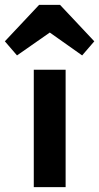

<svg xmlns="http://www.w3.org/2000/svg" viewBox="-81 -770 408 790"><path d="M58 0V-483H189V0ZM-11 -542 -61 -600 80 -750H166L307 -600L257 -542L76 -670L171 -669Z"/></svg>

Font: Outfit SemiBold
Style: Regular
Weight: 600
Designer: Rodrigo Fuenzalida
Foundry: fragTYPE
Version: Version 1.100;gftools[0.9.27]